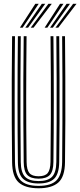

<svg xmlns="http://www.w3.org/2000/svg" viewBox="-20 -992 426 1019"><path d="M184.8 7.2Q113.5 7.2 79.2 -23.8Q45 -54.8 44.2 -131.5Q43 -225.8 42.5 -338.5Q42 -451.2 42.4 -569.8Q42.8 -688.2 44.2 -800H59.5Q58.5 -723 58.1 -636.4Q57.8 -549.8 57.8 -461.1Q57.8 -372.5 58.1 -288.4Q58.5 -204.2 59.5 -132.5Q60.5 -65.2 89 -35.4Q117.5 -5.5 184.8 -5.5Q252 -5.5 280.4 -35.4Q308.8 -65.2 309.8 -132.5Q310.8 -226.2 311.2 -339Q311.8 -451.8 311.4 -570.2Q311 -688.8 309.8 -800H325Q326.2 -697.5 326.6 -583.4Q327 -469.2 326.8 -353.8Q326.5 -238.2 325 -131.5Q324.2 -54.2 289.8 -23.5Q255.2 7.2 184.8 7.2ZM184.8 -18.2Q128.5 -18.2 102 -43.4Q75.5 -68.5 75 -131.5Q73 -288.2 73 -458.2Q73 -628.2 75 -800H90.2Q89 -692.5 88.6 -576.6Q88.2 -460.8 88.6 -347Q89 -233.2 90.2 -132Q91 -76.2 113.2 -53.6Q135.5 -31 184.8 -31Q233.8 -31 256 -53.5Q278.2 -76 279 -132Q280.2 -232.8 280.6 -345.1Q281 -457.5 280.6 -573.1Q280.2 -688.8 279 -800H294.2Q295.5 -691 295.9 -575.5Q296.2 -460 295.9 -346.9Q295.5 -233.8 294.2 -131.5Q293.5 -69 267.5 -43.6Q241.5 -18.2 184.8 -18.2ZM184.8 -43.8Q143.5 -43.8 124.9 -63.4Q106.2 -83 105.8 -132.5Q104.5 -226.2 104 -338.6Q103.5 -451 103.9 -569.5Q104.2 -688 105.8 -800H121Q119.2 -639.5 119 -476.8Q118.8 -314 121.2 -132.5Q121.8 -90.5 136 -73.5Q150.2 -56.5 184.8 -56.5Q219 -56.5 233.1 -73.5Q247.2 -90.5 248 -132.5Q249.5 -258 249.9 -368.5Q250.2 -479 249.8 -584.5Q249.2 -690 248.2 -800H263.5Q264.5 -723.5 265 -637.2Q265.5 -551 265.5 -462.5Q265.5 -374 265 -289.6Q264.5 -205.2 263.5 -132.5Q263 -82.5 244.2 -63.1Q225.5 -43.8 184.8 -43.8ZM85.5 -845 167.5 -972H185.5L100 -845ZM114.2 -845 202.2 -972H220.2L129 -845ZM143 -845 237 -972H255L158 -845ZM216.8 -845 298.8 -972H316.8L231.2 -845ZM245.5 -845 333.5 -972H351.5L260.2 -845ZM274.2 -845 368.2 -972H386.2L289.2 -845Z"/></svg>

Font: Big Shoulders Inline Display Medium
Style: Regular
Weight: 500
Designer: Patric King
Foundry: XO Type Co
Version: Version 1.000